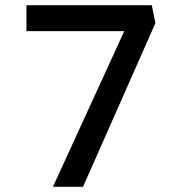

<svg xmlns="http://www.w3.org/2000/svg" viewBox="-20 -720 694 740"><path d="M300 0 579 -631 565 -700H82V-600H459L184 0Z"/></svg>

Font: Lexend Peta
Style: Regular
Weight: 400
Designer: Bonnie Shaver-Troup, Thomas Jockin
Foundry: Lexend
Version: Version 1.007